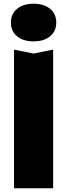

<svg xmlns="http://www.w3.org/2000/svg" viewBox="-20 -848 361 1033"><path d="M160.6 -559.9 265.9 -581V165H55.4V-581ZM38.6 -726.7Q38.6 -773.3 71.9 -800.7Q105.1 -828 160.6 -828Q216.2 -828 249.4 -800.7Q282.7 -773.3 282.7 -726.7Q282.7 -680.1 249.4 -652.7Q216.2 -625.4 160.6 -625.4Q105.1 -625.4 71.9 -652.7Q38.6 -680.1 38.6 -726.7Z"/></svg>

Font: Unbounded Variable
Style: Regular
Weight: 400
Designer: Luke Prowse, Jean-Baptiste Morizot, Fátima Lázaro, Florian Runge
Foundry: NaN
Version: Version 1.600;FEAKit 1.0